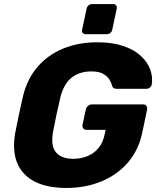

<svg xmlns="http://www.w3.org/2000/svg" viewBox="-20 -919 772 949"><path d="M308 10Q213 10 151.5 -21.5Q90 -53 65 -113.5Q40 -174 55 -261Q63 -304 73.5 -352.5Q84 -401 94 -445Q115 -530 166 -589Q217 -648 292.5 -679Q368 -710 461 -710Q536 -710 590 -691.5Q644 -673 677 -642Q710 -611 723 -574Q736 -537 730 -501Q728 -492 720.5 -486Q713 -480 703 -480H557Q547 -480 542 -483.5Q537 -487 534 -494Q531 -509 521 -525.5Q511 -542 490 -554Q469 -566 431 -566Q374 -566 335 -536Q296 -506 279 -440Q269 -398 259.5 -354Q250 -310 242 -266Q230 -196 257.5 -165Q285 -134 342 -134Q379 -134 411.5 -147Q444 -160 467 -187.5Q490 -215 498 -258L502 -277H408Q397 -277 391.5 -284.5Q386 -292 388 -303L404 -377Q406 -388 415 -395.5Q424 -403 435 -403H687Q698 -403 703.5 -395.5Q709 -388 707 -377L683 -263Q665 -177 612.5 -116Q560 -55 481.5 -22.5Q403 10 308 10ZM404 -750Q394 -750 389 -756Q384 -762 386 -773L408 -876Q410 -886 417.5 -892.5Q425 -899 436 -899H539Q549 -899 554 -892.5Q559 -886 557 -876L535 -773Q533 -762 525 -756Q517 -750 507 -750Z"/></svg>

Font: Rubik
Style: Bold Italic
Weight: 700
Italic angle: -12°
Designer: Hubert and Fischer
Foundry: Hubert and Fischer
Version: Version 2.300;gftools[0.9.30]